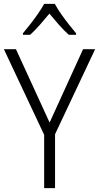

<svg xmlns="http://www.w3.org/2000/svg" viewBox="-20 -967 509 987"><path d="M235 -337 407 -714H469L263 -277V0H207V-274L0 -714H62ZM262 -947Q274 -924 293.5 -896Q313 -868 334 -841.5Q355 -815 371 -796V-788H334Q309 -810 283 -839.5Q257 -869 234 -897Q211 -869 185 -839.5Q159 -810 135 -788H98V-796Q115 -816 136 -843Q157 -870 176 -897.5Q195 -925 207 -947Z"/></svg>

Font: Noto Sans Khmer UI SemiCondensed Light
Style: Regular
Weight: 300
Width: 4
Designer: Danh Hong and the Monotype Design Team
Foundry: Monotype Imaging Inc.
Version: Version 2.002; ttfautohint (v1.8.4.7-5d5b)